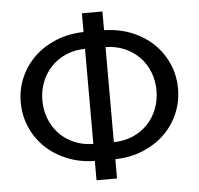

<svg xmlns="http://www.w3.org/2000/svg" viewBox="-53 -803 888 858"><g transform="rotate(-5 391.0 -374.5)"><path d="M437.5 -163Q485 -163.5 523.8 -180.5Q562.5 -197.5 590 -226.5Q617.5 -255.5 632.5 -294Q647.5 -332.5 647.5 -376.5Q647.5 -420 632.5 -458.5Q617.5 -497 590 -525.8Q562.5 -554.5 523.8 -571.5Q485 -588.5 437.5 -589.5ZM345.5 -589.5Q298 -589 259.2 -572Q220.5 -555 193 -526Q165.5 -497 150.5 -458.5Q135.5 -420 135.5 -376.5Q135.5 -332.5 150.5 -294Q165.5 -255.5 193 -226.5Q220.5 -197.5 259.2 -180.5Q298 -163.5 345.5 -163ZM437.5 -665Q506 -663.5 562.5 -640.2Q619 -617 659.2 -577.8Q699.5 -538.5 721.8 -486.8Q744 -435 744 -376.5Q744 -317.5 721.8 -265.5Q699.5 -213.5 659.2 -174.2Q619 -135 562.5 -111.5Q506 -88 437.5 -86.5V0H345.5V-86.5Q276.5 -88 220 -111.5Q163.5 -135 123.2 -174.2Q83 -213.5 60.8 -265.5Q38.5 -317.5 38.5 -376.5Q38.5 -435 61 -486.8Q83.5 -538.5 124 -577.8Q164.5 -617 221 -640.2Q277.5 -663.5 345.5 -665V-749H437.5Z"/></g></svg>

Font: Lato
Style: Regular
Weight: 400
Designer: Lukasz Dziedzic with Adam Twardoch and Botio Nikoltchev
Foundry: tyPoland Lukasz Dziedzic
Version: Version 2.015; 2015-08-06; http://www.latofonts.com/